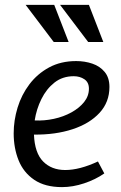

<svg xmlns="http://www.w3.org/2000/svg" viewBox="-20 -753 494 786"><path d="M292 -503Q327 -503 358 -492.5Q389 -482 408.5 -458.5Q428 -435 428 -397Q428 -335 387.5 -291Q347 -247 277 -224Q207 -201 119 -202Q122 -127 156.5 -92Q191 -57 247 -57Q306 -57 381 -92L407 -43Q371 -18 324.5 -2.5Q278 13 234 13Q164 13 120 -17Q76 -47 56 -97Q36 -147 36 -207Q36 -260 52 -312.5Q68 -365 100.5 -408Q133 -451 181 -477Q229 -503 292 -503ZM282 -441Q236 -441 203 -415Q170 -389 149.5 -347.5Q129 -306 122 -260Q161 -258 200.5 -266.5Q240 -275 272.5 -293Q305 -311 324.5 -335.5Q344 -360 344 -390Q344 -416 325.5 -428.5Q307 -441 282 -441ZM344 -733 403 -581H341L226 -733ZM202 -733 261 -581H200L85 -733Z"/></svg>

Font: Rosario Light
Style: Italic
Weight: 300
Italic angle: -8.05°
Designer: Hector Gatti
Foundry: Omnibus Type
Version: Version 1.101; ttfautohint (v1.8.1.43-b0c9)